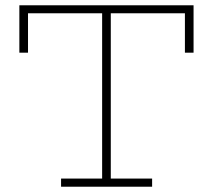

<svg xmlns="http://www.w3.org/2000/svg" viewBox="-20 -706 805 726"><path d="M53.2 -686H711.9V-506.8H679.2V-655.8H398.9V-30.8H555.2V0H210.9V-30.8H366.2V-655.8H85.9V-506.8H53.2Z"/></svg>

Font: BioRhyme ExtraLight
Style: Regular
Weight: 275
Designer: Aoife Mooney
Foundry: Aoife Mooney Type
Version: Version 1.500;PS 001.500;hotconv 1.0.88;makeotf.lib2.5.64775